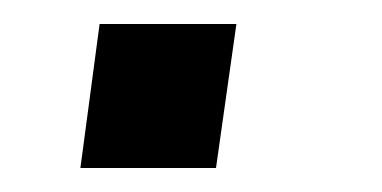

<svg xmlns="http://www.w3.org/2000/svg" viewBox="-20 -140 318 160"><path d="M47 0 63 -120H177L160 0Z"/></svg>

Font: Finlandica Medium
Style: Italic
Weight: 500
Italic angle: -8°
Designer: Niklas Ekholm, Juho Hiilivirta, Jaakko Suomalainen
Foundry: Helsinki Type Studio
Version: Version 1.063